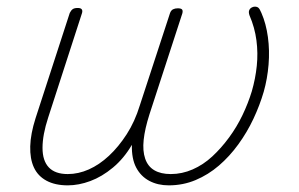

<svg xmlns="http://www.w3.org/2000/svg" viewBox="-20 -539 899 578"><path d="M184 19Q146 19 120 5Q94 -9 82 -35Q70 -61 71 -98.5Q72 -136 87 -183L190 -500Q194 -508 199 -511.5Q204 -515 214 -515Q223 -515 226 -511Q229 -507 227 -500L125 -185Q108 -133 108 -94Q108 -55 127 -35Q146 -15 184 -15Q216 -15 247.5 -29Q279 -43 308 -70Q337 -97 361.5 -135Q386 -173 401 -222L492 -500Q495 -508 501 -511Q507 -514 515 -514Q525 -514 528 -510.5Q531 -507 529 -499L430 -195Q416 -151 412.5 -118Q409 -85 417 -61.5Q425 -38 444.5 -26.5Q464 -15 494 -15Q528 -15 560 -29Q592 -43 619 -68Q646 -93 669.5 -125Q693 -157 710 -192.5Q727 -228 738 -264Q749 -302 753 -340.5Q757 -379 752 -417.5Q747 -456 731 -493Q728 -502 730 -507.5Q732 -513 737 -516Q742 -519 747 -519Q754 -519 758 -515.5Q762 -512 767 -500Q781 -468 786.5 -427.5Q792 -387 788.5 -344.5Q785 -302 774 -263Q762 -222 743 -181.5Q724 -141 697.5 -104.5Q671 -68 639 -40.5Q607 -13 569 3Q531 19 488 19Q455 19 429.5 5.5Q404 -8 390 -34.5Q376 -61 377 -103Q353 -62 320 -34.5Q287 -7 252 6Q217 19 184 19Z"/></svg>

Font: Playwrite CO Thin
Style: Regular
Weight: 250
Version: Version 1.002